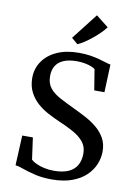

<svg xmlns="http://www.w3.org/2000/svg" viewBox="-105 -1055 800 1131"><g transform="rotate(10 294.5 -489.0)"><path d="M285.5 11Q228.5 11 184.2 0.2Q140 -10.5 109 -21.8Q78 -33 62 -34.5L70.5 -213.5H134L152 -83.5Q163 -73 183 -63.5Q203 -54 230.2 -47.8Q257.5 -41.5 288.5 -41.5Q343.5 -41.5 377.8 -57.5Q412 -73.5 427.8 -102.8Q443.5 -132 443.5 -171Q443.5 -212.5 420.5 -240.8Q397.5 -269 357.8 -291Q318 -313 267 -334.5Q236.5 -348 202 -366Q167.5 -384 137.5 -410.2Q107.5 -436.5 88.5 -473Q69.5 -509.5 69.5 -559Q69.5 -613.5 99 -657.2Q128.5 -701 183.5 -726.2Q238.5 -751.5 316 -751.5Q352.5 -751.5 383.2 -746.8Q414 -742 438.5 -735.2Q463 -728.5 480.8 -722.8Q498.5 -717 509.5 -715.5L503 -549H442L422 -672.5Q416 -678.5 400.2 -685Q384.5 -691.5 361.8 -696Q339 -700.5 312 -700.5Q264.5 -700.5 233.2 -687.2Q202 -674 186.5 -648.8Q171 -623.5 171 -587.5Q171 -543.5 193.5 -515.8Q216 -488 255.8 -467Q295.5 -446 346 -422Q381 -405.5 417.2 -386.2Q453.5 -367 484.2 -341.5Q515 -316 534 -282.2Q553 -248.5 553 -202.5Q553 -164.5 537.5 -126.5Q522 -88.5 489.8 -57.5Q457.5 -26.5 406.8 -7.8Q356 11 285.5 11ZM296.5 -800 259.5 -831.5 381 -987.5 455.5 -928.5Q442 -911 422.8 -891.8Q403.5 -872.5 381.2 -854.5Q359 -836.5 337.5 -822.2Q316 -808 297.5 -800Z"/></g></svg>

Font: Merriweather 28pt
Style: Regular
Weight: 400
Version: Version 2.100